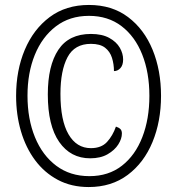

<svg xmlns="http://www.w3.org/2000/svg" viewBox="-20 -745 715 775"><path d="M338 10Q268 10 213.5 -19Q159 -48 121.5 -98.5Q84 -149 64.5 -215.5Q45 -282 45 -358Q45 -461 80 -544Q115 -627 180.5 -676Q246 -725 339 -725Q432 -725 497 -676Q562 -627 596 -544Q630 -461 630 -358Q630 -255 595.5 -171.5Q561 -88 495.5 -39Q430 10 338 10ZM341 -34Q418 -34 472 -76Q526 -118 554.5 -191.5Q583 -265 583 -358Q583 -452 554 -525Q525 -598 470.5 -639.5Q416 -681 339 -681Q261 -681 205.5 -638.5Q150 -596 120.5 -523.5Q91 -451 91 -359Q91 -265 121 -191.5Q151 -118 207 -76Q263 -34 341 -34ZM344 -106Q265 -106 219 -172Q173 -238 173 -364Q173 -480 215.5 -544Q258 -608 347 -608Q392 -608 421 -592Q450 -576 463.5 -552.5Q477 -529 477 -505Q477 -482 466 -470Q455 -458 440 -458Q440 -486 432 -511.5Q424 -537 404 -552.5Q384 -568 347 -568Q281 -568 252.5 -514Q224 -460 224 -366Q224 -259 256.5 -203Q289 -147 347 -147Q389 -147 412 -172Q435 -197 448 -234Q460 -230 466 -224Q472 -218 472 -206Q472 -185 457.5 -162Q443 -139 414.5 -122.5Q386 -106 344 -106Z"/></svg>

Font: Noto Serif ExtraCondensed Medium
Style: Regular
Weight: 500
Width: 2
Designer: Monotype Design Team
Foundry: Monotype Imaging Inc.
Version: Version 2.015